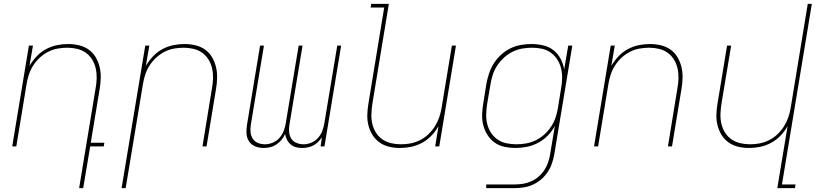

<svg xmlns="http://www.w3.org/2000/svg" viewBox="-20 -755 4240 990"><path d="M388 215 473 -300Q478 -326 478.5 -352Q479 -378 473.5 -402.5Q468 -427 455 -448Q442 -469 422.5 -483Q403 -497 378 -503Q353 -509 327 -509Q303 -509 277.5 -504.5Q252 -500 228.5 -488Q205 -476 185 -457.5Q165 -439 151 -417Q137 -395 129 -370.5Q121 -346 117 -321L64 0H43L129 -520H150L132 -415Q147 -441 168.5 -464Q190 -487 217 -501.5Q244 -516 273 -522Q302 -528 331 -528Q360 -528 387.5 -521.5Q415 -515 437 -499.5Q459 -484 473 -460.5Q487 -437 493.5 -410.5Q500 -384 499.5 -355Q499 -326 494 -297L448 -19H518L515 0H445L409 215Z M607 215 729 -520H750L732 -415Q747 -441 768.5 -464Q790 -487 817 -501.5Q844 -516 873 -522Q902 -528 931 -528Q960 -528 987.5 -521.5Q1015 -515 1037 -499.5Q1059 -484 1073 -460.5Q1087 -437 1093.5 -410.5Q1100 -384 1099.5 -355Q1099 -326 1094 -297L1045 0H1024L1073 -300Q1078 -326 1078.5 -352Q1079 -378 1073.5 -402.5Q1068 -427 1055 -448Q1042 -469 1022.5 -483Q1003 -497 978 -503Q953 -509 927 -509Q903 -509 877.5 -504.5Q852 -500 828.5 -488Q805 -476 785 -457.5Q765 -439 751 -417Q737 -395 729 -370.5Q721 -346 717 -321L628 215Z M1339 8Q1316 8 1295.5 -0.5Q1275 -9 1263.5 -27Q1252 -45 1251 -68Q1250 -91 1254 -114L1321 -520H1341L1273 -110Q1270 -91 1272 -72.5Q1274 -54 1283.5 -39.5Q1293 -25 1310 -18Q1327 -11 1346 -11Q1366 -11 1385.5 -19Q1405 -27 1419.5 -42.5Q1434 -58 1442 -78Q1450 -98 1453 -117L1520 -520H1540L1472 -110Q1469 -91 1471 -72.5Q1473 -54 1482.5 -39.5Q1492 -25 1509 -18Q1526 -11 1545 -11Q1565 -11 1584.5 -19Q1604 -27 1618.5 -42.5Q1633 -58 1641 -78Q1649 -98 1652 -117L1719 -520H1739L1653 0H1633L1640 -47Q1631 -34 1620 -23Q1609 -12 1595.5 -5Q1582 2 1567 5Q1552 8 1538 8Q1521 8 1506 4Q1491 0 1479 -10Q1467 -20 1460 -34Q1453 -48 1450 -64Q1443 -48 1431.5 -34Q1420 -20 1405 -10Q1390 0 1373 4Q1356 8 1339 8Z M2042 8Q2013 8 1986 1.5Q1959 -5 1937 -20.5Q1915 -36 1900.5 -59.5Q1886 -83 1879.5 -109.5Q1873 -136 1874 -165Q1875 -194 1880 -223L1961 -716H1891L1894 -735H1985L1900 -220Q1896 -194 1895 -168Q1894 -142 1899.5 -117.5Q1905 -93 1918 -72Q1931 -51 1951 -37Q1971 -23 1996 -17Q2021 -11 2047 -11Q2071 -11 2096 -15.5Q2121 -20 2145 -32Q2169 -44 2188.5 -62.5Q2208 -81 2222 -103Q2236 -125 2244.5 -149.5Q2253 -174 2257 -199L2310 -520H2331L2245 0H2224L2241 -105Q2227 -79 2205 -56Q2183 -33 2156 -18.5Q2129 -4 2100 2Q2071 8 2042 8Z M2487 215V196H2635Q2656 196 2677.5 192.5Q2699 189 2720 179.5Q2741 170 2758.5 154.5Q2776 139 2788 120Q2800 101 2807 80Q2814 59 2817 38L2841 -106Q2827 -79 2804.5 -56Q2782 -33 2754.5 -18.5Q2727 -4 2697 2Q2667 8 2638 8Q2609 8 2581 2Q2553 -4 2531 -19.5Q2509 -35 2494 -58.5Q2479 -82 2472 -109Q2465 -136 2466 -165Q2467 -194 2472 -223L2488 -323Q2493 -350 2502 -377Q2511 -404 2526.5 -428.5Q2542 -453 2564 -473Q2586 -493 2611.5 -505.5Q2637 -518 2665 -523Q2693 -528 2720 -528Q2751 -528 2781 -521Q2811 -514 2833.5 -496.5Q2856 -479 2870 -453Q2884 -427 2889 -397L2910 -520H2931L2838 41Q2834 64 2826 87.5Q2818 111 2804 132Q2790 153 2771 169.5Q2752 186 2729 196.5Q2706 207 2682 211Q2658 215 2635 215ZM2643 -11Q2668 -11 2693 -15.5Q2718 -20 2742 -31.5Q2766 -43 2786.5 -61.5Q2807 -80 2821.5 -102Q2836 -124 2844.5 -149Q2853 -174 2857 -199L2873 -299Q2878 -325 2878.5 -351.5Q2879 -378 2873 -402.5Q2867 -427 2853.5 -448Q2840 -469 2820 -483.5Q2800 -498 2775 -503.5Q2750 -509 2723 -509Q2698 -509 2672.5 -504.5Q2647 -500 2623.5 -488.5Q2600 -477 2579.5 -458.5Q2559 -440 2544 -417.5Q2529 -395 2521 -370Q2513 -345 2509 -320L2492 -220Q2488 -194 2487 -167.5Q2486 -141 2492 -116.5Q2498 -92 2511.5 -71Q2525 -50 2545 -36Q2565 -22 2590.5 -16.5Q2616 -11 2643 -11Z M3043 0 3129 -520H3150L3132 -415Q3147 -441 3168.5 -464Q3190 -487 3217 -501.5Q3244 -516 3273 -522Q3302 -528 3331 -528Q3360 -528 3387.5 -521.5Q3415 -515 3437 -499.5Q3459 -484 3473 -460.5Q3487 -437 3493.5 -410.5Q3500 -384 3499.5 -355Q3499 -326 3494 -297L3445 0H3424L3473 -300Q3478 -326 3478.5 -352Q3479 -378 3473.5 -402.5Q3468 -427 3455 -448Q3442 -469 3422.5 -483Q3403 -497 3378 -503Q3353 -509 3327 -509Q3303 -509 3277.5 -504.5Q3252 -500 3228.5 -488Q3205 -476 3185 -457.5Q3165 -439 3151 -417Q3137 -395 3129 -370.5Q3121 -346 3117 -321L3064 0Z M3988 215 4041 -105Q4027 -79 4005 -56Q3983 -33 3956 -18.5Q3929 -4 3900 2Q3871 8 3842 8Q3813 8 3786 1.5Q3759 -5 3737 -20.5Q3715 -36 3700.5 -59.5Q3686 -83 3679.5 -109.5Q3673 -136 3674 -165Q3675 -194 3680 -223L3729 -520H3750L3700 -220Q3696 -194 3695 -168Q3694 -142 3699.5 -117.5Q3705 -93 3718 -72Q3731 -51 3751 -37Q3771 -23 3796 -17Q3821 -11 3847 -11Q3871 -11 3896 -15.5Q3921 -20 3945 -32Q3969 -44 3988.5 -62.5Q4008 -81 4022 -103Q4036 -125 4044.5 -149.5Q4053 -174 4057 -199L4145 -735H4166L4012 196H4082L4079 215Z"/></svg>

Font: Iosevka Thin Extended
Style: Italic
Weight: 100
Width: 7
Italic angle: -9°
Monospace: yes
Designer: Belleve Invis
Foundry: Belleve Invis
Version: Version 32.5.0; ttfautohint (v1.8.4)